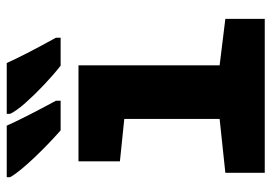

<svg xmlns="http://www.w3.org/2000/svg" viewBox="-138 -668 806 570"><g transform="rotate(-90 265.0 -383.0)"><path d="M37 0V-117L197 -134V-417L71 -430V-553H356V-134L494 -117V0ZM355 -606Q327 -628 297.5 -656Q268 -684 244.5 -710.5Q221 -737 212 -756V-766H363Q373 -743 392.5 -705Q412 -667 438 -620V-606ZM163 -606Q147 -620 126 -640Q105 -660 84 -682Q63 -704 47 -723.5Q31 -743 24 -756V-766H177Q187 -743 206.5 -704.5Q226 -666 251 -620V-606Z"/></g></svg>

Font: Noto Sans Mono Condensed Black
Style: Regular
Weight: 900
Width: 3
Designer: Monotype Design Team
Foundry: Monotype Imaging Inc.
Version: Version 2.014